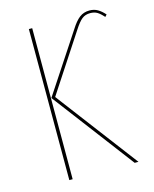

<svg xmlns="http://www.w3.org/2000/svg" viewBox="-106 -763 671 835"><g transform="rotate(-15 229.5 -345.5)"><path d="M119 -366 293 -630Q313 -662 332 -676.5Q351 -691 377 -691Q398 -691 414 -681.5Q430 -672 445 -655L437 -646Q422 -663 409 -671Q396 -679 377 -679Q355 -679 340 -667Q325 -655 305 -624L136 -366L413 0H396ZM117 -1H102V-681H117Z"/></g></svg>

Font: Fira Sans Compressed Hair
Style: Regular
Weight: 100
Width: 1
Designer: bBox Type GmbH & Carrois Corporate GbR & Edenspiekermann AG
Foundry: bBox Type GmbH & Carrois Corporate GbR & Edenspiekermann AG
Version: Version 4.301